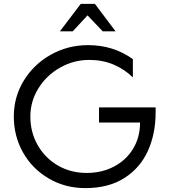

<svg xmlns="http://www.w3.org/2000/svg" viewBox="-20 -951 871 987"><path d="M425 -62Q344 -62 278 -100Q212 -138 174 -204.5Q136 -271 136 -352Q136 -430 177.5 -497Q219 -564 289 -603.5Q359 -643 439 -643Q508 -643 565 -618.5Q622 -594 663 -553V-647Q563 -719 433 -719Q329 -719 241.5 -670Q154 -621 102.5 -537Q51 -453 51 -352Q51 -251 98.5 -167Q146 -83 230.5 -33.5Q315 16 419 16Q538 16 619.5 -36Q701 -88 740.5 -176Q780 -264 780 -373V-399H489V-321H700Q700 -245 664 -186Q628 -127 565.5 -94.5Q503 -62 425 -62ZM468 -931H395L288 -790H354L430 -872L508 -790H574Z"/></svg>

Font: Geom Light
Style: Regular
Weight: 300
Version: Version 1.102